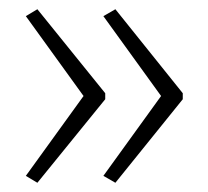

<svg xmlns="http://www.w3.org/2000/svg" viewBox="-20 -484 451 416"><path d="M376 -269V-282L230 -464L204 -449L329 -276L204 -103L230 -88ZM208 -269V-282L61 -464L36 -449L161 -276L36 -103L61 -88Z"/></svg>

Font: Noto Sans Hebrew Condensed ExtraLight
Style: Regular
Weight: 200
Width: 3
Designer: Monotype Design Team
Foundry: Monotype Imaging Inc.
Version: Version 2.004